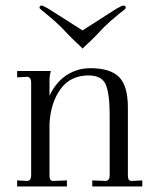

<svg xmlns="http://www.w3.org/2000/svg" viewBox="-20 -675 559 695"><path d="M495.1 -22V0H314V-22L363.8 -20Q377 -22.9 377 -39.1V-259.8Q377 -334 362.8 -369.1Q348.1 -401.9 300.8 -401.9Q235.8 -401.9 200.2 -354Q163.6 -304.7 159.2 -228V-39.1Q159.2 -20 171.9 -20L222.2 -22V0H42V-22L80.1 -20Q92.8 -22.9 92.8 -39.1V-377Q92.8 -394 80.1 -397L42 -395V-418H164.1Q159.2 -401.9 159.2 -382.8V-328.1Q180.7 -375 219.2 -401.9Q259.3 -428.2 307.1 -428.2Q380.4 -428.2 412.1 -395Q442.9 -362.8 442.9 -286.1V-39.1Q442.9 -20 456.1 -20ZM123 -647Q123 -654.8 130.9 -654.8Q135.7 -654.8 155.8 -643.1L278.8 -564.9L400.9 -643.1Q420.9 -654.8 426.8 -654.8Q435.1 -654.8 435.1 -647Q435.1 -643.6 428.2 -638.2Q426.3 -636.7 420.4 -632.3Q414.6 -627.9 411.1 -625Q378.9 -599.1 355 -575.2L332 -550.8L308.1 -526.9Q278.8 -500 278.8 -499Q279.3 -499 276.6 -502Q273.9 -504.9 267.1 -511.2Q260.3 -517.6 250 -526.9L226.1 -550.8L203.1 -575.2Q179.2 -599.1 147 -625Q138.2 -632.3 130.9 -638.2Q123 -644.5 123 -647Z"/></svg>

Font: Unna Light
Style: Regular
Weight: 300
Designer: Jorge de Buen Unna
Foundry: Omnibus-Type
Version: Version 2.007;PS 002.007;hotconv 1.0.88;makeotf.lib2.5.64775